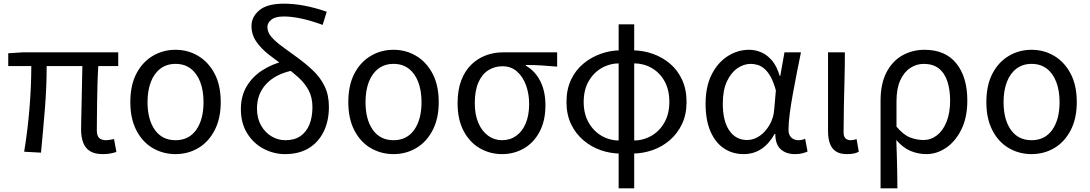

<svg xmlns="http://www.w3.org/2000/svg" viewBox="-20 -829 5954 1049"><path d="M542 13Q499 13 473 -2.5Q447 -18 435 -48.5Q423 -79 423 -122Q423 -143 424 -182.5Q425 -222 426 -271.5Q427 -321 428 -372Q429 -423 430 -468H235Q235 -353 225 -231Q215 -109 204 5L112 0Q131 -115 141 -236.5Q151 -358 151 -468H25V-538L103 -543H626V-468H517Q514 -421 512.5 -368.5Q511 -316 510.5 -265.5Q510 -215 509.5 -175.5Q509 -136 509 -116Q509 -88 521.5 -75.5Q534 -63 560 -63Q572 -63 603 -69L616 1Q602 6 583.5 9.5Q565 13 542 13Z M939 13Q871 13 814.5 -20Q758 -53 725 -117Q692 -181 692 -271Q692 -363 725 -426.5Q758 -490 814.5 -523.5Q871 -557 939 -557Q1007 -557 1063 -523.5Q1119 -490 1152.5 -426.5Q1186 -363 1186 -271Q1186 -181 1152.5 -117Q1119 -53 1063 -20Q1007 13 939 13ZM939 -63Q1012 -63 1052 -119.5Q1092 -176 1092 -271Q1092 -334 1074 -381Q1056 -428 1022 -454Q988 -480 939 -480Q891 -480 856.5 -454Q822 -428 804 -381Q786 -334 786 -271Q786 -176 826 -119.5Q866 -63 939 -63Z M1537 13Q1476 13 1420.5 -16Q1365 -45 1330.5 -100.5Q1296 -156 1296 -233Q1296 -304 1327.5 -357Q1359 -410 1412.5 -444.5Q1466 -479 1531 -495L1575 -443Q1485 -424 1434.5 -370Q1384 -316 1384 -236Q1384 -183 1406 -144Q1428 -105 1463.5 -84Q1499 -63 1539 -63Q1589 -63 1621.5 -85.5Q1654 -108 1670.5 -148.5Q1687 -189 1687 -244Q1687 -297 1666 -336Q1645 -375 1610 -406.5Q1575 -438 1535 -467Q1491 -498 1449 -530.5Q1407 -563 1380.5 -601.5Q1354 -640 1354 -687Q1354 -737 1397 -773Q1440 -809 1532 -809Q1583 -809 1640.5 -798.5Q1698 -788 1765 -765L1743 -693Q1674 -718 1622.5 -728.5Q1571 -739 1531 -739Q1484 -739 1462.5 -721.5Q1441 -704 1441 -682Q1441 -652 1463.5 -626.5Q1486 -601 1523 -574Q1560 -547 1604 -515Q1651 -481 1690.5 -443.5Q1730 -406 1753.5 -358Q1777 -310 1777 -245Q1777 -168 1748.5 -110Q1720 -52 1667 -19.5Q1614 13 1537 13Z M2130 13Q2062 13 2005.5 -20Q1949 -53 1916 -117Q1883 -181 1883 -271Q1883 -363 1916 -426.5Q1949 -490 2005.5 -523.5Q2062 -557 2130 -557Q2198 -557 2254 -523.5Q2310 -490 2343.5 -426.5Q2377 -363 2377 -271Q2377 -181 2343.5 -117Q2310 -53 2254 -20Q2198 13 2130 13ZM2130 -63Q2203 -63 2243 -119.5Q2283 -176 2283 -271Q2283 -334 2265 -381Q2247 -428 2213 -454Q2179 -480 2130 -480Q2082 -480 2047.5 -454Q2013 -428 1995 -381Q1977 -334 1977 -271Q1977 -176 2017 -119.5Q2057 -63 2130 -63Z M2723 13Q2657 13 2601.5 -19Q2546 -51 2513 -113.5Q2480 -176 2480 -265Q2480 -337 2500 -389.5Q2520 -442 2555 -476Q2590 -510 2634.5 -526.5Q2679 -543 2727 -543H3024V-465Q2978 -469 2938 -471.5Q2898 -474 2853 -474V-470Q2903 -442 2931.5 -386.5Q2960 -331 2960 -254Q2960 -170 2928.5 -110Q2897 -50 2843 -18.5Q2789 13 2723 13ZM2723 -63Q2767 -63 2800.5 -87Q2834 -111 2852.5 -155.5Q2871 -200 2871 -261Q2871 -316 2854 -363Q2837 -410 2804.5 -438.5Q2772 -467 2725 -467Q2682 -467 2647.5 -445Q2613 -423 2593.5 -378Q2574 -333 2574 -265Q2574 -203 2593.5 -157.5Q2613 -112 2647 -87.5Q2681 -63 2723 -63Z M3371 10Q3315 10 3262 -8.5Q3209 -27 3166.5 -63.5Q3124 -100 3099.5 -152Q3075 -204 3075 -272Q3075 -340 3099.5 -392.5Q3124 -445 3166.5 -480.5Q3209 -516 3262 -535Q3315 -554 3371 -554L3367 -483Q3312 -483 3267.5 -457.5Q3223 -432 3196 -385Q3169 -338 3169 -272Q3169 -207 3196 -159.5Q3223 -112 3267.5 -86.5Q3312 -61 3367 -61ZM3434 10 3439 -61Q3493 -61 3538 -86.5Q3583 -112 3610 -159.5Q3637 -207 3637 -272Q3637 -338 3611 -385Q3585 -432 3540.5 -457.5Q3496 -483 3439 -483L3434 -554Q3493 -554 3546.5 -535Q3600 -516 3641.5 -480.5Q3683 -445 3707 -392.5Q3731 -340 3731 -272Q3731 -204 3706.5 -152Q3682 -100 3640 -63.5Q3598 -27 3544.5 -8.5Q3491 10 3434 10ZM3360 200V-696H3445V200Z M4043 13Q3982 13 3935 -18.5Q3888 -50 3861.5 -111.5Q3835 -173 3835 -262Q3835 -356 3868 -421.5Q3901 -487 3955.5 -522Q4010 -557 4073 -557Q4107 -557 4139.5 -543Q4172 -529 4198.5 -497.5Q4225 -466 4240 -414H4243L4266 -543H4356Q4345 -490 4333.5 -431Q4322 -372 4311.5 -314.5Q4301 -257 4294.5 -206.5Q4288 -156 4288 -119Q4288 -92 4303.5 -77.5Q4319 -63 4342 -63Q4351 -63 4361 -65Q4371 -67 4379 -71L4392 -1Q4381 4 4364 8.5Q4347 13 4323 13Q4275 13 4245.5 -13.5Q4216 -40 4216 -97H4212Q4150 13 4043 13ZM4062 -64Q4098 -64 4130.5 -86.5Q4163 -109 4185 -147.5Q4207 -186 4210 -232L4219 -335Q4207 -379 4191.5 -407.5Q4176 -436 4158 -452Q4140 -468 4120.5 -474Q4101 -480 4082 -480Q4043 -480 4008 -455.5Q3973 -431 3951 -383Q3929 -335 3929 -263Q3929 -168 3964.5 -116Q4000 -64 4062 -64Z M4607 13Q4570 13 4547.5 -1.5Q4525 -16 4514.5 -44Q4504 -72 4504 -112V-543H4596Q4596 -470 4594 -394Q4592 -318 4590.5 -245Q4589 -172 4589 -106Q4589 -83 4599.5 -73Q4610 -63 4627 -63Q4635 -63 4643 -64.5Q4651 -66 4660 -69L4672 0Q4661 6 4646 9.5Q4631 13 4607 13Z M4791 200V-278Q4791 -372 4823.5 -434Q4856 -496 4910.5 -526.5Q4965 -557 5031 -557Q5145 -557 5205 -482.5Q5265 -408 5265 -280Q5265 -187 5232.5 -121.5Q5200 -56 5149 -21.5Q5098 13 5041 13Q4997 13 4955.5 -4Q4914 -21 4877 -64Q4879 -15 4880 26.5Q4881 68 4882 109.5Q4883 151 4883 200ZM5026 -64Q5066 -64 5099 -89.5Q5132 -115 5151.5 -163.5Q5171 -212 5171 -279Q5171 -339 5156 -384.5Q5141 -430 5109 -455Q5077 -480 5027 -480Q4987 -480 4953 -457.5Q4919 -435 4898.5 -390Q4878 -345 4878 -275V-137Q4917 -91 4953.5 -77.5Q4990 -64 5026 -64Z M5616 13Q5548 13 5491.5 -20Q5435 -53 5402 -117Q5369 -181 5369 -271Q5369 -363 5402 -426.5Q5435 -490 5491.5 -523.5Q5548 -557 5616 -557Q5684 -557 5740 -523.5Q5796 -490 5829.5 -426.5Q5863 -363 5863 -271Q5863 -181 5829.5 -117Q5796 -53 5740 -20Q5684 13 5616 13ZM5616 -63Q5689 -63 5729 -119.5Q5769 -176 5769 -271Q5769 -334 5751 -381Q5733 -428 5699 -454Q5665 -480 5616 -480Q5568 -480 5533.5 -454Q5499 -428 5481 -381Q5463 -334 5463 -271Q5463 -176 5503 -119.5Q5543 -63 5616 -63Z"/></svg>

Font: Noto Sans KR
Style: Regular
Weight: 400
Designer: Ryoko NISHIZUKA  (kana, bopomofo & ideographs); Paul D. Hunt (Latin, Greek & Cyrillic); Sandoll Communications , Soo-you
Foundry: Adobe
Version: Version 2.004-H2;hotconv 1.0.118;makeotfexe 2.5.65603